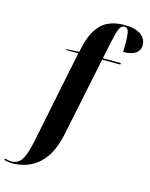

<svg xmlns="http://www.w3.org/2000/svg" viewBox="-280 -861 934 1192"><g transform="rotate(15 187.0 -265.0)"><path d="M-80 240Q-95 240 -111.5 237.5Q-128 235 -136 232L-133 223Q-126 225 -114.5 227.5Q-103 230 -93 230Q-65 230 -45.5 216Q-26 202 -11.5 166Q3 130 17 63L137 -526H58L59 -532L140 -536L149 -574Q171 -671 222.5 -720.5Q274 -770 370 -770Q438 -770 474 -745Q510 -720 510 -676Q510 -644 483 -625Q456 -606 404 -606Q406 -687 401 -723.5Q396 -760 372 -760Q351 -760 339.5 -734.5Q328 -709 317 -655L292 -536H408L406 -526H290L184 -14Q167 65 137 115Q107 165 69.5 192Q32 219 -7 229.5Q-46 240 -80 240Z"/></g></svg>

Font: Noto Serif Display ExtraCondensed ExtraBold
Style: Italic
Weight: 800
Width: 2
Italic angle: -12°
Designer: Monotype Design Team
Foundry: Monotype Imaging Inc.
Version: Version 2.009